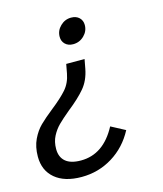

<svg xmlns="http://www.w3.org/2000/svg" viewBox="-119 -540 737 870"><g transform="rotate(-15 249.0 -105.0)"><path d="M224 -389Q224 -418 245.5 -439Q267 -460 296 -460Q320 -460 334 -446.5Q348 -433 348 -412Q348 -383 326.5 -362Q305 -341 275 -341Q252 -341 238 -354.5Q224 -368 224 -389ZM-12 110Q-12 64 4.5 29.5Q21 -5 44.5 -28Q68 -51 107 -82Q154 -119 179.5 -148Q205 -177 213 -220L221 -263H307L299 -220Q289 -167 259.5 -132Q230 -97 178 -56Q143 -27 123.5 -7.5Q104 12 90.5 38Q77 64 77 98Q77 136 101 156.5Q125 177 173 177Q279 177 340 62L406 97Q368 169 302 209.5Q236 250 157 250Q77 250 32.5 212.5Q-12 175 -12 110Z"/></g></svg>

Font: Niramit
Style: Italic
Weight: 400
Italic angle: -10°
Version: Version 1.000; ttfautohint (v1.6)